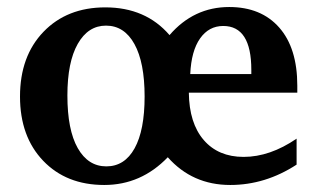

<svg xmlns="http://www.w3.org/2000/svg" viewBox="-20 -519 901 547"><path d="M37 -244Q37 -359 104 -428.5Q171 -498 280 -498Q395 -498 463 -419Q532 -499 633 -499Q724 -499 775.5 -440.5Q827 -382 827 -275V-255H518Q519 -168 560.5 -120Q602 -72 674 -72Q749 -72 825 -124V-50Q736 8 636 8Q528 8 458 -71Q382 8 277 8Q169 8 103 -61Q37 -130 37 -244ZM172 -247Q172 -149 201.5 -97Q231 -45 283 -45Q335 -45 363.5 -96.5Q392 -148 392 -244Q392 -341 363 -393.5Q334 -446 282 -446Q231 -446 201.5 -394Q172 -342 172 -247ZM522 -308H696V-320Q696 -445 616 -445Q575 -445 550 -409.5Q525 -374 522 -308Z"/></svg>

Font: Khartiya
Style: Bold
Weight: 700
Version: Version 1.0.2